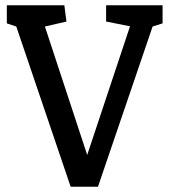

<svg xmlns="http://www.w3.org/2000/svg" viewBox="-20 -711 642 731"><path d="M249 0 42 -610 6 -622V-691H225L233 -629L151 -610L312 -121L475 -611L384 -629V-691H599V-622L561 -610L353 0Z"/></svg>

Font: Kreon
Style: Regular
Weight: 400
Designer: Julia Petretta
Foundry: Julia Petretta and Eli Heuer
Version: Version 2.002